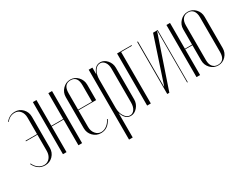

<svg xmlns="http://www.w3.org/2000/svg" viewBox="-68 -957 2027 1580"><g transform="rotate(-30 945.5 -167.0)"><path d="M210 -394V-100Q210 -55 180 -24Q150 7 106 7Q37 7 2 -65L8 -67Q22 -36 47 -18Q72 0 100 0Q133 0 154 -25.5Q175 -51 175 -91V-244H66V-250H175V-406Q175 -445 155 -469.5Q135 -494 103 -494Q55 -494 24 -453L19 -456Q54 -501 108 -501Q151 -501 180.5 -470Q210 -439 210 -394Z M277 -495H311V-250H424V-495H459V0H424V-244H311V0H277Z M532 -395Q532 -439 562.5 -470.5Q593 -502 635 -502Q677 -502 706.5 -470.5Q736 -439 736 -395V-249H568V-91Q568 -52 589.5 -26Q611 0 643 0Q670 0 695.5 -19Q721 -38 735 -69L741 -66Q705 7 637 7Q593 7 562.5 -24Q532 -55 532 -100ZM568 -255H700V-412Q700 -496 635 -496Q568 -496 568 -412Z M808 168V-496H843V-433H844Q865 -502 920 -502Q955 -502 982.5 -471Q1010 -440 1010 -398V-98Q1010 -56 982.5 -24.5Q955 7 920 7Q867 7 844 -63H843V168ZM843 -113Q843 -66 864.5 -33Q886 0 916 0Q942 0 958.5 -24Q975 -48 975 -87V-409Q975 -448 958 -471.5Q941 -495 915 -495Q884 -495 863.5 -463Q843 -431 843 -382Z M1077 0V-495H1215V-489H1112V0Z M1419 -495H1463V0H1457V-491H1455L1288 0H1268V-495H1275V-66H1277Z M1852 -396V-99Q1852 -55 1822.5 -24Q1793 7 1751 7Q1708 7 1678 -24Q1648 -55 1648 -99V-244H1580V0H1546V-495H1580V-250H1648V-396Q1648 -439 1678.5 -470.5Q1709 -502 1751 -502Q1793 -502 1822.5 -471Q1852 -440 1852 -396ZM1683 -412V-82Q1683 -42 1701 -20.5Q1719 1 1751 1Q1817 1 1817 -82V-412Q1817 -452 1800 -474Q1783 -496 1751 -496Q1719 -496 1701 -474Q1683 -452 1683 -412Z"/></g></svg>

Font: Moniqa ExtLt Narrow Display
Style: Regular
Weight: 200
Width: 4
Designer: Rajesh Rajput
Foundry: Rajesh Rajput
Version: Version 1.000